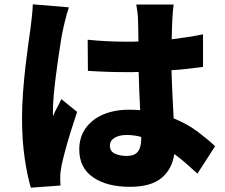

<svg xmlns="http://www.w3.org/2000/svg" viewBox="-20 -811 1040 889"><path d="M489 -136Q489 -110 512 -99.5Q535 -89 567 -89Q603 -89 618.5 -109Q634 -129 634 -170Q634 -172 634 -174Q634 -176 634 -177Q601 -186 567 -186Q532 -186 510.5 -173Q489 -160 489 -136ZM784 -790Q782 -776 780.5 -758Q779 -740 778 -723Q777 -709 776.5 -685Q776 -661 775 -629Q813 -634 849.5 -639.5Q886 -645 920 -652V-501Q886 -497 849.5 -492.5Q813 -488 774 -486Q776 -417 779 -362.5Q782 -308 784 -263Q848 -237 895 -201.5Q942 -166 976 -134L894 -7Q866 -33 839.5 -56Q813 -79 787 -98Q777 -28 728 13Q679 54 581 54Q475 54 411 10Q347 -34 347 -119Q347 -175 376 -216.5Q405 -258 457 -280.5Q509 -303 579 -303Q592 -303 604.5 -302.5Q617 -302 629 -301Q627 -341 625 -386Q623 -431 622 -478Q608 -477 594 -477Q580 -477 566 -477Q476 -477 387 -483L386 -627Q473 -618 565 -618Q579 -618 593 -618Q607 -618 621 -619Q620 -654 620 -681Q620 -708 619 -721Q619 -732 616.5 -753Q614 -774 611 -790ZM299 -777Q295 -766 289 -745Q283 -724 278.5 -704Q274 -684 272 -675Q268 -659 262.5 -625Q257 -591 250.5 -546.5Q244 -502 238 -455Q232 -408 228.5 -366.5Q225 -325 225 -297Q225 -295 225 -286Q225 -277 226 -274Q235 -296 244.5 -313Q254 -330 264 -352L337 -293Q322 -248 307.5 -201.5Q293 -155 282 -114Q271 -73 265 -44Q263 -34 261 -19.5Q259 -5 259 3Q259 11 259 23.5Q259 36 260 48L123 58Q107 7 94.5 -77Q82 -161 82 -263Q82 -320 86.5 -381.5Q91 -443 97.5 -500Q104 -557 110.5 -603.5Q117 -650 121 -678Q124 -701 127.5 -732Q131 -763 132 -791Z"/></svg>

Font: Source Han Sans CN Heavy
Style: Regular
Weight: 900
Designer: Ryoko NISHIZUKA 西塚涼子 (kana, bopomofo & ideographs); Paul D. Hunt (Latin, Greek & Cyrillic); Sandoll Communications 산돌커뮤니
Foundry: Adobe
Version: Version 2.000;hotconv 1.0.107;makeotfexe 2.5.65593